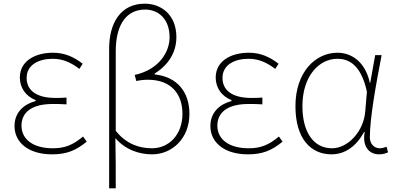

<svg xmlns="http://www.w3.org/2000/svg" viewBox="-20 -827 2156 1045"><path d="M263 13C342 13 392 -7 452 -56L432 -84C376 -37 332 -20 267 -20C163 -20 97 -67 97 -143C97 -217 155 -261 266 -261C291 -261 311 -261 342 -259V-296C315 -294 302 -294 282 -294C170 -294 125 -341 125 -403C125 -474 190 -507 267 -507C322 -507 366 -487 412 -452L430 -480C384 -516 333 -540 269 -540C169 -540 88 -494 88 -405C88 -350 119 -304 174 -282V-277C116 -262 59 -220 59 -141C59 -51 136 13 263 13Z M610 -548C610 -700 673 -775 770 -775C841 -775 903 -725 903 -624C903 -546 848 -449 713 -419L722 -386C743 -391 765 -393 785 -393C912 -393 973 -315 973 -208C973 -93 899 -20 807 -20C741 -20 669 -41 610 -115ZM574 198H610C610 103 610 18 608 -75C663 -12 736 13 808 13C918 13 1011 -75 1011 -207C1011 -326 945 -409 822 -422V-427C896 -473 940 -541 940 -625C940 -746 858 -807 768 -807C638 -807 574 -704 574 -562Z M1329 13C1408 13 1458 -7 1518 -56L1498 -84C1442 -37 1398 -20 1333 -20C1229 -20 1163 -67 1163 -143C1163 -217 1221 -261 1332 -261C1357 -261 1377 -261 1408 -259V-296C1381 -294 1368 -294 1348 -294C1236 -294 1191 -341 1191 -403C1191 -474 1256 -507 1333 -507C1388 -507 1432 -487 1478 -452L1496 -480C1450 -516 1399 -540 1335 -540C1235 -540 1154 -494 1154 -405C1154 -350 1185 -304 1240 -282V-277C1182 -262 1125 -220 1125 -141C1125 -51 1202 13 1329 13Z M1784 13C1857 13 1918 -29 1962 -109H1965C1950 -29 1990 13 2043 13C2066 13 2081 7 2092 2L2084 -28C2074 -24 2059 -20 2046 -20C2017 -20 1993 -44 1993 -79C1993 -188 2028 -375 2057 -527H2022L1995 -376H1993C1967 -496 1888 -540 1817 -540C1696 -540 1588 -434 1588 -249C1588 -74 1670 13 1784 13ZM1787 -20C1685 -20 1626 -110 1626 -249C1626 -414 1717 -507 1816 -507C1869 -507 1943 -485 1977 -328L1968 -222C1960 -112 1874 -20 1787 -20Z"/></svg>

Font: Source Han Sans CN ExtraLight
Style: Regular
Weight: 250
Designer: Ryoko NISHIZUKA (kana & ideographs); Paul D. Hunt (Latin, Greek & Cyrillic); Wenlong ZHANG (bopomofo); Sandoll Communica
Foundry: Adobe Systems Incorporated
Version: Version 1.004;PS 1.004;hotconv 16.6.51;makeotf.lib2.5.65220